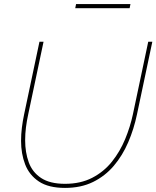

<svg xmlns="http://www.w3.org/2000/svg" viewBox="-20 -914 765 939"><path d="M298 5Q217 5 170 -26.5Q123 -58 103 -110Q83 -162 83 -225Q83 -257 87 -289.5Q91 -322 98 -355L173 -710H193L118 -355Q111 -323 107 -291.5Q103 -260 103 -228Q103 -169 120.5 -120.5Q138 -72 181 -43.5Q224 -15 298 -15Q374 -15 431 -44.5Q488 -74 527.5 -123.5Q567 -173 592 -233.5Q617 -294 630 -355L705 -710H725L650 -355Q635 -283 607 -218Q579 -153 536.5 -103Q494 -53 435 -24Q376 5 298 5ZM348 -874 352 -894H618L614 -874Z"/></svg>

Font: Raleway Thin Thin
Style: Italic
Weight: 250
Italic angle: -12°
Version: Version 4.026